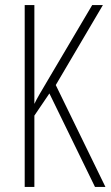

<svg xmlns="http://www.w3.org/2000/svg" viewBox="-20 -734 434 754"><path d="M394 0H353L174 -367L115 -280V0H77V-714H115V-326Q121 -339 135 -363.5Q149 -388 170 -423L342 -714H384L199 -400Z"/></svg>

Font: Noto Sans Lao ExtraCondensed ExtraLight
Style: Regular
Weight: 200
Width: 2
Designer: Monotype Design Team
Foundry: Monotype Imaging Inc.
Version: Version 2.003; ttfautohint (v1.8.4.7-5d5b)